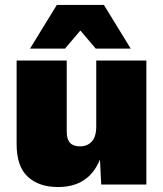

<svg xmlns="http://www.w3.org/2000/svg" viewBox="-20 -744 659 774"><path d="M214 10Q137 10 92 -31.5Q47 -73 47 -163V-500H249V-213Q249 -182 262.5 -168Q276 -154 303 -154Q332 -154 350 -173.5Q368 -193 368 -235V-500H570V0H388L383 -101Q338 10 214 10ZM507 -548H366L304 -621L242 -548H101L209 -724H399Z"/></svg>

Font: Prodigy Sans ExtraBold
Style: Regular
Weight: 800
Designer: Wei Huang
Foundry: Wei Huang
Version: Version 1.003; ttfautohint (v1.8.3)